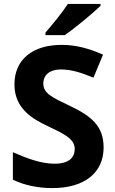

<svg xmlns="http://www.w3.org/2000/svg" viewBox="-20 -954 591 984"><path d="M495 -924V-934H328C299 -889 245 -824 213 -787V-774H312C363 -809 457 -887 495 -924ZM511 -198C511 -310 446 -360 337 -412C247 -455 202 -475 202 -526C202 -569 234 -598 291 -598C345 -598 393 -583 459 -556L508 -674C434 -706 370 -724 296 -724C147 -724 54 -649 54 -521C54 -391 158 -340 224 -308C303 -270 363 -244 363 -191C363 -147 334 -115 260 -115C188 -115 114 -144 46 -174V-33C104 -5 174 10 248 10C416 10 511 -71 511 -198Z"/></svg>

Font: Noto Sans Malayalam
Style: Bold
Weight: 700
Designer: Jelle Bosma - Monotype Design Team
Foundry: Monotype Imaging Inc.
Version: Version 2.104